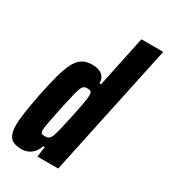

<svg xmlns="http://www.w3.org/2000/svg" viewBox="-185 -832 817 929"><g transform="rotate(30 223.5 -367.5)"><path d="M89 8Q61 8 43 0Q25 -8 16 -27.5Q7 -47 7 -80Q7 -111 13.5 -153.5Q20 -196 31 -255Q46 -329 59.5 -379.5Q73 -430 89 -460.5Q105 -491 127 -504.5Q149 -518 179 -518Q206 -518 222.5 -511Q239 -504 247.5 -490.5Q256 -477 256 -457H265L325 -743H447L289 0H173L181 -57H172Q164 -33 150 -18.5Q136 -4 120 2Q104 8 89 8ZM155 -103Q164 -103 171 -105.5Q178 -108 184 -116Q190 -124 194 -140Q198 -151 203.5 -175.5Q209 -200 216 -230.5Q223 -261 229 -291Q235 -321 239 -345.5Q243 -370 243 -381Q243 -398 237 -402.5Q231 -407 219 -407Q208 -407 200.5 -403.5Q193 -400 187 -386Q181 -372 173.5 -341Q166 -310 154 -255Q143 -199 137 -168.5Q131 -138 131 -124Q131 -115 133.5 -110Q136 -105 141.5 -104Q147 -103 155 -103Z"/></g></svg>

Font: Saira ExtraCondensed ExtraBold
Style: Italic
Weight: 800
Width: 2
Italic angle: -12°
Designer: Hector Gatti with collaboration of the Omnibus-Type team
Foundry: Omnibus-Type
Version: Version 1.101